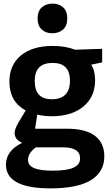

<svg xmlns="http://www.w3.org/2000/svg" viewBox="-20 -800 614 1062"><path d="M260 242Q13 242 13 111Q13 33 103 -10Q61 -27 61 -65Q61 -75 66 -89Q71 -103 84.5 -126.5Q98 -150 122 -189Q32 -238 32 -348Q32 -441 96 -493.5Q160 -546 272 -546Q342 -546 395 -525L545 -530V-455L484 -442Q495 -426 500.5 -404.5Q506 -383 506 -357Q506 -264 441 -210.5Q376 -157 266 -157Q225 -157 186 -166L174 -88H352Q453 -88 505 -49Q557 -10 557 65Q557 151 482.5 196.5Q408 242 260 242ZM266 -251Q367 -251 367 -354Q367 -452 271 -452Q172 -452 172 -352Q172 -251 266 -251ZM272 144Q351 144 387 127Q423 110 423 77Q423 45 399 30Q375 15 330 15H178Q135 47 135 85Q135 115 168 129.5Q201 144 272 144ZM270 -616Q233 -616 210.5 -637Q188 -658 188 -697Q188 -739 211.5 -759.5Q235 -780 271 -780Q306 -780 329 -759.5Q352 -739 352 -698Q352 -657 328.5 -636.5Q305 -616 270 -616Z"/></svg>

Font: Bitter
Style: Bold
Weight: 700
Designer: Sol Matas, and Bitter project Authors
Foundry: Sol Matas
Version: Version 2.001